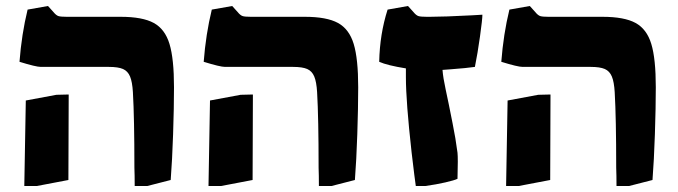

<svg xmlns="http://www.w3.org/2000/svg" viewBox="-20 -608 2260 640"><path d="M428 -49Q428 -214 423 -301Q421 -335 413.5 -353Q406 -371 390 -378Q374 -385 343 -385H116Q100 -385 45 -402Q52 -494 72 -576L140 -588L158 -568Q167 -557 174.5 -554.5Q182 -552 202 -552H382Q455 -552 492.5 -531.5Q530 -511 545 -461.5Q560 -412 560 -317Q560 -250 557 -161Q554 -72 549 -8L471 12H429Q429 -25 428 -49ZM66 -273 168 -292 209 -293 208 -8 103 12H61Z M1042 -49Q1042 -214 1037 -301Q1035 -335 1027.5 -353Q1020 -371 1004 -378Q988 -385 957 -385H730Q714 -385 659 -402Q666 -494 686 -576L754 -588L772 -568Q781 -557 788.5 -554.5Q796 -552 816 -552H996Q1069 -552 1106.5 -531.5Q1144 -511 1159 -461.5Q1174 -412 1174 -317Q1174 -250 1171 -161Q1168 -72 1163 -8L1085 12H1043Q1043 -25 1042 -49ZM680 -273 782 -292 823 -293 822 -8 717 12H675Z M1352 -100Q1333 -270 1333 -351V-380Q1271 -390 1244 -402Q1246 -495 1272 -576L1340 -588L1358 -568Q1367 -557 1374.5 -554.5Q1382 -552 1402 -552H1413Q1459 -552 1554 -557L1588 -559Q1588 -544 1580 -486.5Q1572 -429 1563 -385Q1536 -381 1482 -377L1455 -375Q1457 -349 1465.5 -310Q1474 -271 1476 -260Q1478 -249 1488.5 -197.5Q1499 -146 1505 -99Q1506 -89 1506 -69L1505 -12Q1495 -7 1464.5 0Q1434 7 1398 12H1366Q1363 -7 1352 -100Z M2034 -49Q2034 -214 2029 -301Q2027 -335 2019.5 -353Q2012 -371 1996 -378Q1980 -385 1949 -385H1722Q1706 -385 1651 -402Q1658 -494 1678 -576L1746 -588L1764 -568Q1773 -557 1780.5 -554.5Q1788 -552 1808 -552H1988Q2061 -552 2098.5 -531.5Q2136 -511 2151 -461.5Q2166 -412 2166 -317Q2166 -250 2163 -161Q2160 -72 2155 -8L2077 12H2035Q2035 -25 2034 -49ZM1672 -273 1774 -292 1815 -293 1814 -8 1709 12H1667Z"/></svg>

Font: Suez One
Style: Regular
Weight: 400
Designer: Michal Sahar
Foundry: Hagilda
Version: Version 1.001